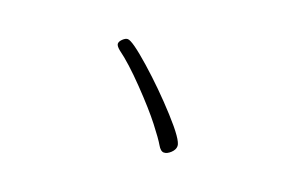

<svg xmlns="http://www.w3.org/2000/svg" viewBox="-57 -719 1114 731"><g transform="rotate(20 500.0 -353.5)"><path d="M346 -482Q330 -495 330 -504Q330 -513 340.5 -523Q351 -533 360 -533Q379 -533 456.5 -464.5Q534 -396 605.5 -317.5Q677 -239 677 -215Q677 -200 663 -187Q649 -174 636 -174Q623 -174 611 -195Q599 -216 562.5 -263Q526 -310 459.5 -379Q393 -448 346 -482Z"/></g></svg>

Font: LXGW Bright TC
Style: Regular
Weight: 400
Designer: Christian Thalmann (Catharsis Fonts)
Foundry: LXGW / Christian Thalmann (Catharsis Fonts) / Fontworks Inc.
Version: Version 5.501